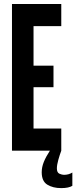

<svg xmlns="http://www.w3.org/2000/svg" viewBox="-20 -755 382 962"><path d="M40 0V-735H287V-624H148V-426H248V-318H148V-111H287V0ZM286.5 187.5Q245 187.5 217 170.2Q189 153 189 108Q189 82.5 199.5 56.5Q210 30.5 230 0H287Q279.5 20 272.2 45.8Q265 71.5 265 88.5Q265 110 278 115.5Q291 121 300.5 121Q324 121 342.5 109.5V176Q324 187.5 286.5 187.5Z"/></svg>

Font: League Gothic
Style: Regular
Weight: 400
Designer: The League of Moveable Type
Version: Version 2.001